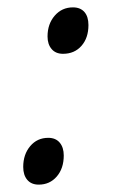

<svg xmlns="http://www.w3.org/2000/svg" viewBox="-20 -491 307 521"><path d="M109 -392Q109 -426 128.5 -448.5Q148 -471 178 -471Q198 -471 209 -458.5Q220 -446 220 -423Q220 -388 201 -366.5Q182 -345 151 -345Q131 -345 120 -358Q109 -371 109 -392ZM43 -38Q43 -72 62 -94.5Q81 -117 111 -117Q131 -117 142 -104Q153 -91 153 -69Q153 -34 134 -12Q115 10 85 10Q65 10 54 -3Q43 -16 43 -38Z"/></svg>

Font: Andada Pro
Style: Italic
Weight: 400
Italic angle: -7°
Designer: Carolina Giovagnoli
Foundry: Huerta Tipografica
Version: Version 3.005; ttfautohint (v1.8.4)